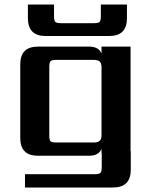

<svg xmlns="http://www.w3.org/2000/svg" viewBox="-20 -692 673 853"><path d="M465 -532H183Q104 -532 104 -611V-672H220V-620Q220 -600 226 -594.5Q232 -589 251 -589H397Q416 -589 422 -594.5Q428 -600 428 -620V-672H544V-611Q544 -532 465 -532ZM230 -59H396Q415 -59 423 -66.5Q431 -74 431 -92V-393Q431 -411 423 -418.5Q415 -426 396 -426H230Q210 -426 204.5 -420Q199 -414 199 -395V-90Q199 -70 204.5 -64.5Q210 -59 230 -59ZM560 -21H561V62Q561 141 482 141H91V82H401Q420 82 426 76Q432 70 432 51V-11H431V-31Q419 0 375 0H149Q70 0 70 -79V-406Q70 -485 149 -485H375Q419 -485 431 -454V-485H560Z"/></svg>

Font: Sarpanch SemiBold
Style: Regular
Weight: 600
Designer: Manushi Parikh (Devanagari and Latin), Jyotish Sonowal (Devanagari)
Foundry: Indian Type Foundry
Version: Version 2.004;PS 1.0;hotconv 1.0.78;makeotf.lib2.5.61930; tt